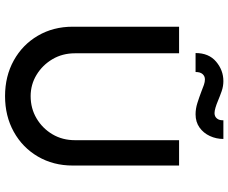

<svg xmlns="http://www.w3.org/2000/svg" viewBox="-94 -828 927 780"><g transform="rotate(90 370.0 -437.5)"><path d="M370 6Q289 6 225 -29.5Q161 -65 124.5 -127.5Q88 -190 88 -269V-701H196V-278Q196 -227 220 -186.5Q244 -146 283.5 -122Q323 -98 370 -98Q420 -98 460.5 -122Q501 -146 525 -186.5Q549 -227 549 -278V-701H652V-269Q652 -190 615.5 -127.5Q579 -65 515 -29.5Q451 6 370 6ZM444 -768Q421 -768 397.5 -775.5Q374 -783 353 -791Q336 -798 324 -802Q312 -806 302 -806Q289 -806 280.5 -796.5Q272 -787 272 -768H195Q195 -822 230 -851.5Q265 -881 309 -881Q330 -881 350 -874Q370 -867 389 -859Q403 -853 416.5 -849Q430 -845 439 -845Q453 -845 461 -855Q469 -865 468 -881H544Q544 -852 532 -826Q520 -800 497.5 -784Q475 -768 444 -768Z"/></g></svg>

Font: Lexend Medium
Style: Regular
Weight: 500
Designer: Bonnie Shaver-Troup, Thomas Jockin
Foundry: Lexend
Version: Version 1.005